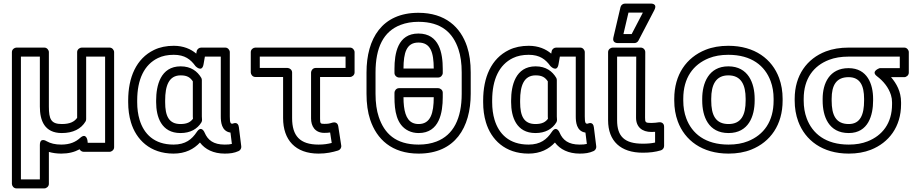

<svg xmlns="http://www.w3.org/2000/svg" viewBox="-20 -817 5093 1065"><path d="M423.8 -51.5C399.9 -29.8 368.2 -15 319.6 -15C286.2 -15 259.6 -21.6 238.5 -33.7C238.5 -33.7 201.1 -58.6 201.1 -12V178H96V-503H201.1V-226C201.1 -148.7 226.6 -79 322.9 -79C385.1 -79 429.8 -101.9 454.4 -143.2C456.7 -147.1 457.9 -151.5 457.9 -156V-503H563V-25H466.5L465.5 -35.5C465.5 -35.5 460.2 -84.6 423.8 -51.5ZM421.5 11.1C425.3 18.4 434 25 443.9 25H588C598.7 25 613 15.1 613 0V-528C613 -538.7 603.1 -553 588 -553H432.9C422.2 -553 407.9 -543.1 407.9 -528V-163.4C393.2 -143 369.9 -129 322.9 -129C263 -129 251.1 -156.1 251.1 -226V-528C251.1 -538.7 241.2 -553 226.1 -553H71C60.3 -553 46 -543.1 46 -528V203C46 213.7 55.9 228 71 228H226.1C236.8 228 251.1 218.1 251.1 203V25.7C270.5 31.5 295.2 35 319.6 35C359.7 35 392.1 26.9 421.5 11.1Z M943.7 -513C1005.2 -513 1037.4 -487.5 1064.2 -450.4C1064.2 -450.4 1100.6 -411.9 1109.1 -460.7L1116.5 -503H1204.7V-171C1204.7 -143 1207.5 -88.9 1258.4 -81.6L1266.2 -18.7C1255.5 -16 1244.2 -15 1226.4 -15C1163.6 -15 1132.7 -40.1 1115.2 -80.9C1115.2 -80.9 1098.2 -125.1 1071.4 -84.9C1044.2 -44 1009.1 -15 942.6 -15C834.9 -15 777.8 -74.6 754.2 -152.7C745.5 -181.7 741 -214.1 741 -250V-260C741 -377 780.3 -458.3 856.1 -495C880.4 -506.8 909.3 -513 943.7 -513ZM943.7 -563C903.3 -563 866.5 -555.6 834.4 -540C735.4 -492.1 691 -387.2 691 -260V-250C691 -209.9 696 -172.6 706.4 -138.3C735 -43.3 811.8 35 942.6 35C1008.6 35 1055.7 9.7 1089.1 -26.4C1117.4 11.5 1164.3 35 1226.4 35C1256 35 1279.2 32 1303.8 20.8C1313 16.6 1319.7 5.9 1318.3 -5.1L1305.1 -111.1C1300.9 -144.8 1274.6 -132.5 1270.6 -131.1C1270.6 -131.1 1269.5 -131 1268.2 -131C1259.4 -131 1254.7 -134.4 1254.7 -171V-528C1254.7 -538.7 1244.8 -553 1229.7 -553H1095.5C1084.6 -553 1073 -544.6 1070.9 -532.3L1068.6 -519.6C1038.6 -545.1 997.4 -563 943.7 -563ZM1096.1 -385.8C1075 -421.2 1039.6 -449 982.2 -449C869.9 -449 846.1 -341.6 846.1 -260V-250C846.1 -168.8 875 -79 981.1 -79C1036.2 -79 1074.5 -101.7 1096.9 -137.8C1099.4 -141.8 1100.7 -147.4 1100.7 -151C1100.7 -160.4 1099.6 -167.1 1099.6 -171V-373C1099.6 -377.5 1098.4 -381.9 1096.1 -385.8ZM1049.6 -365.8V-171C1049.6 -165.8 1049.9 -163.4 1050.3 -158.1C1037 -140.6 1018.8 -129 981.1 -129C916.1 -129 896.1 -174.5 896.1 -250V-260C896.1 -341.3 916.5 -399 982.2 -399C1019 -399 1035.3 -386.8 1049.6 -365.8Z M1746.9 -15C1643.5 -15 1600.3 -63.4 1600.3 -162V-415C1600.3 -430.1 1586 -440 1575.3 -440H1421V-503H1896.8V-440H1730.4C1715.3 -440 1705.4 -425.7 1705.4 -415V-160C1705.4 -118.8 1725.7 -80 1778.8 -80C1791.5 -80 1802.5 -80.8 1811.1 -82.2L1820 -24.1C1797.6 -18.4 1776.3 -15 1746.9 -15ZM1746.9 35C1790.9 35 1823.7 27.5 1855.4 17.9C1866.9 14.4 1874.7 2.5 1872.8 -9.8L1856.3 -116.8C1852.8 -139.4 1833.8 -139.8 1824.4 -136.9C1806.4 -131.5 1801.5 -130 1778.8 -130C1756.9 -130 1755.4 -131.9 1755.4 -160V-390H1921.8C1932.5 -390 1946.8 -399.9 1946.8 -415V-528C1946.8 -538.7 1936.9 -553 1921.8 -553H1396C1385.3 -553 1371 -543.1 1371 -528V-415C1371 -404.3 1380.9 -390 1396 -390H1550.3V-162C1550.3 -40.7 1618.5 35 1746.9 35Z M2541 -297C2541 -159.9 2495.4 -68 2400.9 -31.9C2371.8 -20.7 2339 -15 2302 -15C2174.2 -15 2111.5 -77.2 2081 -168.4C2069.2 -203.5 2063 -246.3 2063 -297V-415C2063 -553.1 2107 -643 2202.5 -679.1C2232 -690.3 2264.7 -696 2300.9 -696C2429 -696 2492.6 -634.5 2523 -543.6C2534.8 -508.5 2541 -465.7 2541 -415ZM2013 -415V-297C2013 -242.3 2019.6 -194.2 2033.5 -152.6C2069.6 -45 2153.1 35 2302 35C2504.2 35 2591 -109.5 2591 -297V-415C2591 -469.7 2584.4 -517.8 2570.5 -559.4C2534.4 -667.3 2449.6 -746 2300.9 -746C2098.6 -746 2013 -602.7 2013 -415ZM2410.9 -328H2193.1C2178 -328 2168.1 -313.7 2168.1 -303V-278C2168.1 -203.7 2178.6 -124.3 2245.3 -91.6C2262.6 -83.1 2281.8 -79 2302 -79C2418 -79 2435.9 -193.8 2435.9 -278V-303C2435.9 -318.1 2421.6 -328 2410.9 -328ZM2385.9 -278C2385.9 -189.7 2368.6 -129 2302 -129C2288.4 -129 2277.2 -131.6 2267.4 -136.4C2232 -153.8 2218.1 -203.5 2218.1 -278ZM2300.9 -631C2185.3 -631 2168.1 -519.4 2168.1 -435V-412C2168.1 -396.9 2182.4 -387 2193.1 -387H2410.9C2426 -387 2435.9 -401.3 2435.9 -412V-435C2435.9 -520.7 2417.6 -631 2300.9 -631ZM2300.9 -581C2368.9 -581 2385.5 -525.8 2385.9 -437H2218.1C2218.5 -524.2 2234.4 -581 2300.9 -581Z M2912.7 -513C2974.2 -513 3006.4 -487.5 3033.2 -450.4C3033.2 -450.4 3069.6 -411.9 3078.1 -460.7L3085.5 -503H3173.7V-171C3173.7 -143 3176.5 -88.9 3227.4 -81.6L3235.2 -18.7C3224.5 -16 3213.2 -15 3195.4 -15C3132.6 -15 3101.7 -40.1 3084.2 -80.9C3084.2 -80.9 3067.2 -125.1 3040.4 -84.9C3013.2 -44 2978.1 -15 2911.6 -15C2803.9 -15 2746.8 -74.6 2723.2 -152.7C2714.5 -181.7 2710 -214.1 2710 -250V-260C2710 -377 2749.3 -458.3 2825.1 -495C2849.4 -506.8 2878.3 -513 2912.7 -513ZM2912.7 -563C2872.3 -563 2835.5 -555.6 2803.4 -540C2704.4 -492.1 2660 -387.2 2660 -260V-250C2660 -209.9 2665 -172.6 2675.4 -138.3C2704 -43.3 2780.8 35 2911.6 35C2977.6 35 3024.7 9.7 3058.1 -26.4C3086.4 11.5 3133.3 35 3195.4 35C3225 35 3248.2 32 3272.8 20.8C3282 16.6 3288.7 5.9 3287.3 -5.1L3274.1 -111.1C3269.9 -144.8 3243.6 -132.5 3239.6 -131.1C3239.6 -131.1 3238.5 -131 3237.2 -131C3228.4 -131 3223.7 -134.4 3223.7 -171V-528C3223.7 -538.7 3213.8 -553 3198.7 -553H3064.5C3053.6 -553 3042 -544.6 3039.9 -532.3L3037.6 -519.6C3007.6 -545.1 2966.4 -563 2912.7 -563ZM3065.1 -385.8C3044 -421.2 3008.6 -449 2951.2 -449C2838.9 -449 2815.1 -341.6 2815.1 -260V-250C2815.1 -168.8 2844 -79 2950.1 -79C3005.2 -79 3043.5 -101.7 3065.9 -137.8C3068.4 -141.8 3069.7 -147.4 3069.7 -151C3069.7 -160.4 3068.6 -167.1 3068.6 -171V-373C3068.6 -377.5 3067.4 -381.9 3065.1 -385.8ZM3018.6 -365.8V-171C3018.6 -165.8 3018.9 -163.4 3019.3 -158.1C3006 -140.6 2987.8 -129 2950.1 -129C2885.1 -129 2865.1 -174.5 2865.1 -250V-260C2865.1 -341.3 2885.5 -399 2951.2 -399C2988 -399 3004.3 -386.8 3018.6 -365.8Z M3545.2 -20C3443.8 -20 3403 -60.6 3403 -150V-503H3509.1L3508.1 -165C3507.9 -112.4 3541.5 -85 3593.6 -85C3600.6 -85 3607.6 -85.3 3613.7 -85.8V-26.3C3592.9 -21.8 3572.7 -20 3545.2 -20ZM3545.2 30C3584.1 30 3615.7 26.1 3645.9 16.9C3655.8 13.9 3663.7 4.1 3663.7 -7V-114C3663.7 -136.3 3645.5 -140.1 3635.5 -138.8L3616.2 -136.3C3609.8 -135.5 3602.3 -135 3593.6 -135C3559.7 -135 3558.1 -138 3558.1 -165L3559.2 -527.9C3559.2 -541.7 3547.8 -553 3534.2 -553H3378C3367.3 -553 3353 -543.1 3353 -528V-150C3353 -34.2 3422.9 30 3545.2 30ZM3466 -747H3545.8L3483.8 -628H3438.1ZM3446.2 -797C3435.5 -797 3424.6 -789.2 3421.9 -777.7L3382.3 -608.7C3375.5 -579.9 3400.6 -578 3406.6 -578H3499C3507.6 -578 3516.8 -583.1 3521.2 -591.5L3609.2 -760.5C3630.3 -801 3587 -797 3587 -797Z M3770 -269C3770 -385.1 3824.7 -459.2 3912.2 -494.3C3942.8 -506.6 3978.6 -513 4020 -513C4148.8 -513 4223.1 -452 4254.5 -367.3C4265.5 -337.7 4271.1 -305.1 4271.1 -269V-259C4271.1 -142.9 4216.4 -68.8 4128.9 -33.7C4098.3 -21.4 4062.5 -15 4021.1 -15C3892.3 -15 3818 -76 3786.6 -160.7C3775.6 -190.3 3770 -222.9 3770 -259ZM3720 -269V-259C3720 -217.7 3726.5 -179 3739.7 -143.3C3778.3 -39 3874.2 35 4021.1 35C4067.7 35 4110 27.8 4147.6 12.7C4253.6 -29.8 4321.1 -124.9 4321.1 -259V-269C4321.1 -310.3 4314.6 -349 4301.4 -384.7C4262.8 -489 4166.9 -563 4020 -563C3973.4 -563 3931.1 -555.8 3893.5 -540.7C3787.5 -498.2 3720 -403.1 3720 -269ZM4166 -269C4166 -355.7 4130.4 -449 4020 -449C3910.1 -449 3875.1 -354.6 3875.1 -269V-259C3875.1 -171.2 3909.2 -79 4021.1 -79C4131.9 -79 4166 -172.1 4166 -259ZM4116 -269V-259C4116 -179.7 4091.8 -129 4021.1 -129C3948.7 -129 3925.1 -179.1 3925.1 -259V-269C3925.1 -346.7 3950.5 -399 4020 -399C4090.6 -399 4116 -347.4 4116 -269Z M4971 -439H4859.6C4859.6 -439 4807.7 -422 4844.5 -394.1C4879.7 -367.4 4908.8 -332.4 4922.1 -289.6C4926.1 -276.7 4928.1 -263.3 4928.1 -249V-239C4928.1 -132.9 4874.2 -65.1 4792.1 -32.8C4762.6 -21.1 4728 -15 4688 -15C4559.7 -15 4485.9 -76.2 4454.6 -160.7C4443.6 -190.3 4438 -222.9 4438 -259V-269C4438 -380.6 4492.8 -452.4 4578.7 -485.1C4609.4 -496.9 4645.3 -503 4686.9 -503H4971ZM4922.6 -389H4996C5006.7 -389 5021 -398.9 5021 -414V-528C5021 -538.7 5011.1 -553 4996 -553H4686.9C4640.5 -553 4598.3 -546.1 4560.8 -531.9C4456.3 -492 4388 -399.4 4388 -269V-259C4388 -217.7 4394.5 -179 4407.7 -143.3C4446.2 -39.4 4541.4 35 4688 35C4733.1 35 4774 28.1 4810.5 13.8C4909.8 -25.4 4978.1 -113.1 4978.1 -239V-249C4978.1 -310 4952.2 -354 4922.6 -389ZM4686.9 -439C4580.7 -439 4543.1 -354 4543.1 -269V-259C4543.1 -171.7 4576 -79 4688 -79C4796.6 -79 4823 -178.6 4823 -259V-269C4823 -349.4 4791.5 -439 4686.9 -439ZM4686.9 -389C4750.8 -389 4773 -342.2 4773 -269V-259C4773 -181.4 4752.2 -129 4688 -129C4615.9 -129 4593.1 -178.9 4593.1 -259V-269C4593.1 -343 4618 -389 4686.9 -389Z"/></svg>

Font: Asimov
Style: WidOu
Weight: 500
Designer: Google
Version: Version 2.000980; 2014